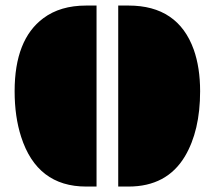

<svg xmlns="http://www.w3.org/2000/svg" viewBox="-20 -685 789 705"><path d="M414.1 -664.6H452.1Q633.3 -664.6 691.4 -502.9Q714.8 -436.5 714.8 -350.1Q714.8 -204.6 658.7 -110.4Q592.3 0 452.1 0H414.1ZM296.4 0Q116.2 0 57.6 -182.6Q33.7 -256.8 33.7 -350.1Q33.7 -540 139.2 -618.2Q201.2 -664.6 296.4 -664.6H334.5V0Z"/></svg>

Font: Plaster
Style: Regular
Weight: 400
Designer: Eben Sorkin
Foundry: Eben Sorkin
Version: Version 1.007